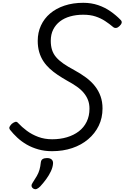

<svg xmlns="http://www.w3.org/2000/svg" viewBox="-20 -1058 888 1369"><path d="M351 20Q298 20 252.5 7Q207 -6 170 -27.5Q133 -49 103.5 -76.5Q74 -104 52 -132Q43 -144 48.5 -154.5Q54 -165 64 -175Q78 -186 89 -189Q100 -192 109 -181Q136 -152 171.5 -125.5Q207 -99 252.5 -82Q298 -65 352 -65Q409 -65 457.5 -79.5Q506 -94 542 -121.5Q578 -149 598 -190Q618 -231 618 -283Q618 -317 607.5 -344.5Q597 -372 577 -396Q557 -420 527 -441Q497 -462 458 -483Q423 -503 391.5 -524Q360 -545 334 -569Q308 -593 289 -622Q270 -651 259.5 -687Q249 -723 249 -767Q249 -826 272 -876Q295 -926 337.5 -962Q380 -998 440 -1018Q500 -1038 574 -1038Q631 -1038 679.5 -1021.5Q728 -1005 768 -977Q808 -949 839 -917Q850 -907 847.5 -895.5Q845 -884 832 -872Q821 -861 809 -859Q797 -857 787 -865Q760 -888 729.5 -908Q699 -928 661.5 -940.5Q624 -953 573 -953Q523 -953 480.5 -941Q438 -929 407.5 -905.5Q377 -882 359.5 -847.5Q342 -813 342 -767Q342 -731 351 -702.5Q360 -674 380 -650.5Q400 -627 431.5 -605Q463 -583 508 -559Q556 -533 593.5 -505Q631 -477 657 -444Q683 -411 697 -371.5Q711 -332 711 -285Q711 -217 684 -161.5Q657 -106 608.5 -65Q560 -24 494.5 -2Q429 20 351 20ZM218 287Q206 279 205 268Q204 257 212 246Q230 219 242.5 197Q255 175 261.5 152.5Q268 130 271 100Q273 83 284.5 76Q296 69 315 69Q338 69 349 80Q360 91 358 110Q356 135 343 163Q330 191 310 218.5Q290 246 267 271Q254 284 242.5 289Q231 294 218 287Z"/></svg>

Font: Playwrite IN
Style: Regular
Weight: 400
Designer: Veronika Burian, José Scaglione
Foundry: TypeTogether
Version: Version 1.002